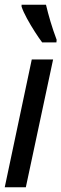

<svg xmlns="http://www.w3.org/2000/svg" viewBox="-22 -790 259 810"><path d="M-2 0 112 -539H202L87 0ZM156 -611Q143 -628 125 -656Q107 -684 91.5 -712.5Q76 -741 69 -762V-770H172Q180 -736 191 -699Q202 -662 217 -622L216 -611Z"/></svg>

Font: Noto Sans ExtraCondensed Medium
Style: Italic
Weight: 500
Width: 2
Italic angle: -12°
Designer: Monotype Design Team
Foundry: Monotype Imaging Inc.
Version: Version 2.013; ttfautohint (v1.8.4.7-5d5b)